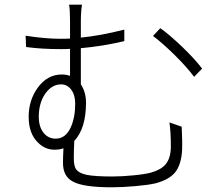

<svg xmlns="http://www.w3.org/2000/svg" viewBox="-20 -783 934 817"><path d="M455 14Q333 14 289 -11Q248 -33 248 -90Q248 -114 250 -152Q234 -146 212 -146Q171 -146 141 -177Q102 -215 102 -286Q102 -356 140 -409Q181 -466 243 -466Q262 -466 278 -460V-575Q264 -574 238 -574Q155 -574 91 -583L89 -631Q173 -618 235 -618Q263 -618 278 -619V-691Q278 -740 274 -763H329Q324 -735 324 -691V-623Q407 -631 509 -657V-608Q416 -586 324 -578V-501V-424Q346 -391 346 -346Q346 -237 296 -183Q294 -137 294 -111Q294 -78 303 -64Q315 -46 349 -39Q383 -32 458 -32Q499 -32 549.5 -37Q600 -42 624 -49Q665 -61 684 -83Q707 -110 707 -160Q707 -220 701 -262L753 -244Q753 -235 754 -221Q756 -179 755 -147Q752 -82 724 -48Q698 -18 642 -3Q613 4 556.5 9Q500 14 455 14ZM217 -193Q259 -193 281 -241Q300 -283 300 -342Q300 -379 283 -401.5Q266 -424 240 -424Q201 -424 173 -385Q145 -345 145 -286Q145 -243 166 -217Q186 -193 217 -193ZM806 -456Q775 -498 721 -551Q670 -601 631 -630L662 -663Q696 -640 755 -584Q811 -530 840 -491Z"/></svg>

Font: GenSekiGothic TW L
Style: Regular
Weight: 300
Version: Version 1.501;PS 1;hotconv 16.6.51;makeotf.lib2.5.65220